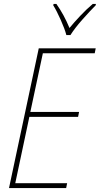

<svg xmlns="http://www.w3.org/2000/svg" viewBox="-20 -961 510 981"><path d="M26 0 178 -714H469L464 -689H199L135 -389H384L379 -364H130L58 -25H323L318 0ZM319 -782H340Q362 -817 400.5 -860.5Q439 -904 469 -934L470 -941H454Q421 -913 389.5 -879.5Q358 -846 335 -818Q307 -886 268 -941H254L252 -934Q269 -907 290 -860Q311 -813 319 -782Z"/></svg>

Font: Noto Sans UI SemiCondensed Thin
Style: Italic
Weight: 250
Width: 4
Italic angle: -12°
Designer: Monotype Design Team
Foundry: Monotype Imaging Inc.
Version: Version 1.901